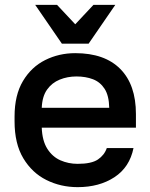

<svg xmlns="http://www.w3.org/2000/svg" viewBox="-20 -760 620 791"><path d="M300 11Q230 11 171 -18.5Q112 -48 76 -108Q40 -168 40 -260V-280Q40 -368 74.5 -426Q109 -484 166 -512.5Q223 -541 290 -541Q411 -541 475.5 -476Q540 -411 540 -290V-234H152Q154 -180 175 -147Q196 -114 229 -99.5Q262 -85 300 -85Q357 -85 383.5 -103Q410 -121 420 -150H530Q514 -71 451.5 -30Q389 11 300 11ZM295 -445Q258 -445 226 -432Q194 -419 174 -391Q154 -363 152 -316H430Q429 -366 411 -394Q393 -422 363 -433.5Q333 -445 295 -445ZM235 -580 125 -740H215L290 -660L365 -740H455L345 -580Z"/></svg>

Font: Golos Text Medium
Style: Regular
Weight: 500
Designer: A.Korolkova, Vitaly Kuzmin
Foundry: ParaType Ltd
Version: Version 2.004